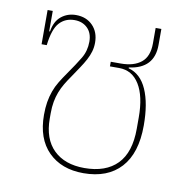

<svg xmlns="http://www.w3.org/2000/svg" viewBox="-68 -618 679 696"><g transform="rotate(10 271.5 -270.0)"><path d="M283 12Q202 12 154 -36Q106 -84 106 -172Q106 -198 109.5 -219Q113 -240 120 -259.5Q127 -279 138 -297Q149 -315 163 -335Q189 -372 205.5 -399.5Q222 -427 222 -461Q222 -493 203.5 -511Q185 -529 156 -529Q122 -529 100.5 -505.5Q79 -482 72 -422H53V-548H72V-473H75Q81 -511 104 -529.5Q127 -548 158 -548Q196 -548 219.5 -524Q243 -500 243 -461Q243 -444 238.5 -428.5Q234 -413 225.5 -397Q217 -381 205.5 -364Q194 -347 180 -326Q168 -309 158.5 -293Q149 -277 142.5 -260Q136 -243 132.5 -224Q129 -205 129 -181V-162Q129 -87 170 -47Q211 -7 283 -7Q362 -7 404 -50Q446 -93 446 -180V-222Q446 -300 419.5 -343Q393 -386 345 -386H311V-403H348Q396 -403 423 -425Q450 -447 450 -495V-552H471V-493Q471 -406 379 -394V-391Q424 -379 446.5 -328Q469 -277 469 -196Q469 -94 420.5 -41Q372 12 283 12Z"/></g></svg>

Font: IBM Plex Sans Thai Thin
Style: Regular
Weight: 100
Designer: Mike Abbink, Paul van der Laan, Pieter van Rosmalen, Ben Mitchell, Mark Frömberg
Foundry: Bold Monday
Version: Version 1.1